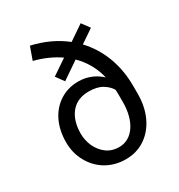

<svg xmlns="http://www.w3.org/2000/svg" viewBox="-184 -893 953 1025"><g transform="rotate(-30 293.0 -381.0)"><path d="M124.5 -693.8C179.7 -679.7 232.9 -657.2 278.3 -625.5L184.6 -562L220.2 -513.2L326.7 -585.9C369.6 -543.5 402.3 -490.2 418.5 -422.4C383.8 -455.6 335 -477.5 280.3 -477.5C238.3 -477.5 200.7 -467.3 168 -446.8C101.6 -405.3 61.5 -328.6 61.5 -228.5C61.5 -184.1 71.3 -144 91.3 -108.4C130.4 -36.1 202.6 9.8 293.9 9.8C338.4 9.8 377.4 -1.5 412.1 -24.4C480.5 -69.8 522.5 -154.3 522.5 -261.2V-309.1C522.5 -443.8 477.1 -554.7 400.4 -636.2L482.4 -691.9L446.8 -740.2L355 -677.7C297.9 -723.1 230 -754.4 152.3 -772ZM152.3 -228.5C152.3 -282.2 165.5 -324.7 191.4 -356.4C217.3 -387.7 254.4 -403.3 301.8 -403.3C335.4 -403.3 363.3 -397 384.8 -383.8C406.2 -370.6 421.4 -355.5 430.7 -338.9C431.2 -329.6 431.6 -319.8 431.6 -310.1V-261.2C431.6 -149.4 379.9 -64.5 295.9 -64.5C265.1 -64.5 239.3 -72.8 217.8 -88.9C174.8 -121.1 152.3 -175.3 152.3 -228.5Z"/></g></svg>

Font: Vazirmatn
Style: Regular
Weight: 400
Designer: Saber Rastikerdar
Foundry: Saber Rastikerdar
Version: Version 33.003